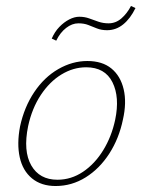

<svg xmlns="http://www.w3.org/2000/svg" viewBox="-20 -617 479 642"><path d="M166 5Q118 5 87 -20.5Q56 -46 46 -91Q36 -136 47 -194Q61 -259 94.5 -309Q128 -359 175 -386Q222 -413 272 -413Q322 -413 352.5 -388Q383 -363 393.5 -318.5Q404 -274 391 -217Q378 -154 345.5 -103.5Q313 -53 266.5 -24Q220 5 166 5ZM172 -16Q218 -16 257.5 -42.5Q297 -69 325 -114.5Q353 -160 365 -216Q381 -292 356 -342Q331 -392 268 -392Q225 -392 185.5 -368Q146 -344 116.5 -299.5Q87 -255 74 -195Q57 -112 84.5 -64Q112 -16 172 -16ZM168 -481 153 -488Q163 -511 178.5 -527Q194 -543 211.5 -552Q229 -561 245 -561Q263 -561 278 -555.5Q293 -550 309 -544.5Q325 -539 343 -539Q367 -539 386 -555.5Q405 -572 418 -597L433 -590Q416 -555 392 -535.5Q368 -516 338 -516Q319 -516 304 -522Q289 -528 275 -533.5Q261 -539 242 -539Q221 -539 201 -523.5Q181 -508 168 -481Z"/></svg>

Font: Ysabeau Office Thin
Style: Italic
Weight: 250
Italic angle: -12°
Designer: Christian Thalmann (Catharsis Fonts)
Version: Version 2.001;gftools[0.9.30]; featfreeze: tnum,lnum,ss02